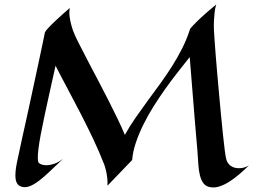

<svg xmlns="http://www.w3.org/2000/svg" viewBox="-20 -807 1133 847"><path d="M1078.1 -77.1Q1057.1 -56.6 1035.4 -38.1Q1013.7 -19.5 992.2 -5.9Q970.7 7.8 949.7 14.9Q928.7 22 909.2 19Q889.2 16.1 878.4 2.7Q867.7 -10.7 862.3 -32Q856.9 -53.2 855 -80.6Q853 -107.9 851.1 -139.2Q848.6 -165.5 844.2 -219.7Q842.3 -242.7 839.6 -274.2Q836.9 -305.7 833.7 -346.9Q830.6 -388.2 826.2 -439.7Q821.8 -491.2 816.9 -555.2Q792 -523.9 764.2 -488.5Q736.3 -453.1 709.2 -415Q682.1 -377 657 -336.9Q631.8 -296.9 612.1 -256.6Q592.3 -216.3 579.1 -177Q565.9 -137.7 563 -101.1L454.1 12.2Q455.1 -4.9 453.1 -21.7Q451.2 -38.6 448.2 -51.8Q444.8 -67.4 439.9 -81.1Q417.5 -138.2 391.4 -193.4Q365.2 -248.5 337.4 -302.7Q309.6 -356.9 281 -410.2Q252.4 -463.4 225.1 -517.1Q213.9 -468.3 205.1 -427.5Q196.3 -386.7 189.5 -356.4Q181.6 -321.3 175.8 -293Q135.7 -107.9 150.9 -88.9Q154.8 -84.5 163.6 -81.3Q172.4 -78.1 185.1 -78.1Q200.2 -78.1 218.5 -84.2Q236.8 -90.3 257.8 -106Q226.6 -76.7 200.7 -51.8Q174.8 -26.9 152.3 -9.8Q129.9 7.3 110.6 14.6Q91.3 22 73.2 16.1Q59.6 11.2 53.7 -1Q47.9 -13.2 47.9 -33.2Q47.9 -61 57.4 -102.8Q66.9 -144.5 78.1 -199.2Q85 -229.5 93.8 -269.8Q102.5 -310.1 112.3 -354.5Q122.1 -398.9 131.8 -445.1Q141.6 -491.2 150.6 -532.7Q159.7 -574.2 166.7 -608.4Q173.8 -642.6 178.2 -664.1Q180.2 -669.9 192.9 -683.6Q198.2 -689.5 206.3 -697.5Q214.4 -705.6 225.8 -716.3Q237.3 -727.1 252.7 -741Q268.1 -754.9 288.1 -772Q284.2 -753.9 287.1 -733.4Q290 -712.9 294.9 -695.3Q300.3 -674.8 309.1 -654.8Q315.9 -639.2 331.8 -607.9Q347.7 -576.7 368.4 -536.9Q389.2 -497.1 413.1 -451.9Q437 -406.7 459.2 -362.8Q481.4 -318.8 500.5 -279.3Q519.5 -239.7 530.8 -211.9Q552.2 -250.5 578.4 -288.1Q604.5 -325.7 632.1 -363.3Q659.7 -400.9 687.3 -438.7Q714.8 -476.6 739.5 -515.6Q764.2 -554.7 784.7 -595.7Q805.2 -636.7 818.8 -680.2Q831.5 -695.3 849.1 -712.4Q863.8 -727.1 885.3 -746.1Q906.7 -765.1 934.1 -787.1Q928.7 -772 926.8 -752.4Q924.8 -732.9 923.8 -715.3Q922.9 -694.8 923.8 -673.8Q924.3 -660.2 926.5 -630.9Q928.7 -601.6 931.6 -562.7Q934.6 -523.9 938.7 -478Q942.9 -432.1 947 -385.3Q951.2 -338.4 955.6 -293.2Q960 -248 963.9 -210.7Q967.8 -173.3 971.2 -146.5Q974.6 -119.6 977.1 -108.9Q979.5 -96.7 985.4 -88.1Q991.2 -79.6 999 -74.5Q1006.8 -69.3 1015.9 -67.1Q1024.9 -64.9 1034.2 -64.9Q1047.4 -64.9 1058.8 -68.6Q1070.3 -72.3 1078.1 -77.1Z"/></svg>

Font: Eagle Lake
Style: Regular
Weight: 400
Designer: Astigmatic (AOETI)
Foundry: Astigmatic (AOETI)
Version: Version 1.000